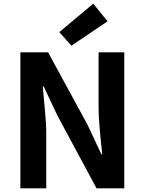

<svg xmlns="http://www.w3.org/2000/svg" viewBox="-20 -1026 789 1046"><path d="M91 0H232V-297C232 -382 219 -475 213 -555H218L293 -396L506 0H657V-741H517V-445C517 -361 529 -263 537 -186H532L457 -346L242 -741H91ZM369 -777 566 -910 488 -1006 303 -851Z"/></svg>

Font: Source Han Sans KR
Style: Bold
Weight: 700
Designer: Ryoko NISHIZUKA 西塚涼子 (kana, bopomofo & ideographs); Paul D. Hunt (Latin, Greek & Cyrillic); Sandoll Communications 산돌커뮤니
Foundry: Adobe
Version: Version 2.004;hotconv 1.0.118;makeotfexe 2.5.65603